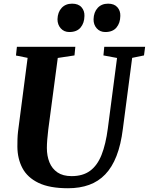

<svg xmlns="http://www.w3.org/2000/svg" viewBox="-20 -992 792 1022"><path d="M683.5 -684 634 -306Q623.5 -221.5 600 -161.5Q576.5 -101.5 540.2 -63.8Q504 -26 454.5 -8Q405 10 342 10Q244 10 185 -18.5Q126 -47 99.5 -97Q73 -147 72.5 -211Q72.5 -230 73 -250.2Q73.5 -270.5 76 -292L127 -684L65 -696.5L70 -743H381L376.5 -697L287.5 -683.5L237 -303Q233.5 -274.5 231.5 -249Q229.5 -223.5 229.5 -204.5Q229.5 -162 243.2 -128Q257 -94 286 -74.2Q315 -54.5 361.5 -54.5Q421 -54.5 459.5 -82.8Q498 -111 520.5 -167.5Q543 -224 554 -308.5L603 -683.5L530.5 -697L535 -743H752.5L746.5 -697ZM349 -821.5Q321 -821.5 303.5 -841Q286 -860.5 286 -889.5Q287 -927 308 -949.8Q329 -972.5 364 -972.5Q397 -972.5 413.8 -953.5Q430.5 -934.5 429.5 -907Q429 -869.5 409 -845.5Q389 -821.5 349 -821.5ZM540.5 -821.5Q512.5 -821.5 495 -841Q477.5 -860.5 478 -889.5Q479 -927 499.8 -949.8Q520.5 -972.5 555.5 -972.5Q588 -972.5 604.8 -953.5Q621.5 -934.5 620.5 -907Q620 -869.5 600 -845.5Q580 -821.5 540.5 -821.5Z"/></svg>

Font: Merriweather 36pt ExtraBold
Style: Italic
Weight: 800
Italic angle: -7.8°
Version: Version 2.101